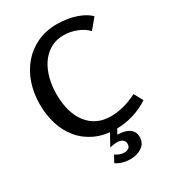

<svg xmlns="http://www.w3.org/2000/svg" viewBox="-226 -860 1076 1199"><g transform="rotate(-30 312.0 -260.5)"><path d="M375 12Q288 12 224.5 -17.5Q161 -47 118.5 -98.5Q76 -150 55.5 -217Q35 -284 35 -359Q35 -436 57.5 -505Q80 -574 124.5 -627Q169 -680 233 -710.5Q297 -741 380 -741Q416 -741 458.5 -733.5Q501 -726 540.5 -709Q580 -692 606 -666L546 -593Q517 -625 470 -642.5Q423 -660 381 -660Q323 -660 280.5 -634.5Q238 -609 210.5 -566.5Q183 -524 170 -471Q157 -418 157 -363Q157 -228 217.5 -150.5Q278 -73 384 -73Q426 -73 473.5 -84.5Q521 -96 574 -123L609 -59Q559 -25 497.5 -6.5Q436 12 375 12ZM338 -9H390L360 46Q415 47 444.5 68Q474 89 474 127Q474 173 438.5 196.5Q403 220 356 220Q330 220 303.5 213Q277 206 254 191L280 143Q311 165 343 165Q362 165 374.5 156Q387 147 387 127Q387 109 374 97.5Q361 86 332 86Q310 86 282 93Z"/></g></svg>

Font: Rosario SemiBold
Style: Regular
Weight: 600
Designer: Hector Gatti
Foundry: Omnibus Type
Version: Version 1.101; ttfautohint (v1.8.1.43-b0c9)